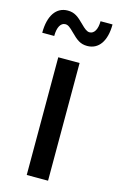

<svg xmlns="http://www.w3.org/2000/svg" viewBox="-119 -786 516 835"><g transform="rotate(15 139.0 -368.5)"><path d="M187 0V-530H91V0ZM-4 -615H50C50 -654 63 -677 84 -677C96 -677 105 -670 124 -651C151 -624 168 -610 199 -610C251 -610 282 -654 282 -729H228C228 -693 215 -670 194 -670C182 -670 171 -679 154 -696C127 -723 110 -737 79 -737C27 -737 -4 -692 -4 -615Z"/></g></svg>

Font: Malon Grotesk Med
Style: Regular
Weight: 500
Designer: Julieta Ulanovsky
Foundry: Julieta Ulanovsky
Version: Version 7.200